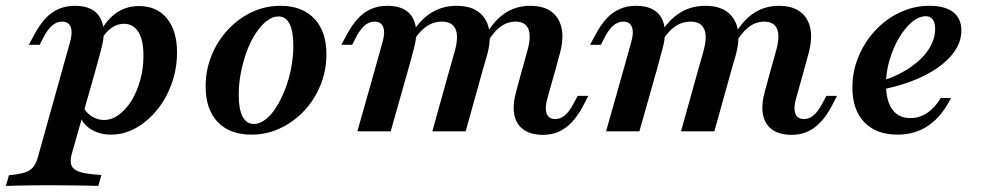

<svg xmlns="http://www.w3.org/2000/svg" viewBox="-91 -448 3347 655"><path d="M383.1 -427.4Q443.5 -427.4 478.2 -385.5Q512.9 -343.5 512.9 -269.4Q512.9 -213.7 494.8 -162.9Q476.6 -112.1 444.8 -73Q412.9 -33.9 372.6 -11.3Q332.3 11.3 287.9 11.3Q250.8 11.3 222.2 -5.2Q193.5 -21.8 182.3 -50.8L193.5 -81.5Q204.8 -61.3 223.8 -50Q242.7 -38.7 263.7 -38.7Q290.3 -38.7 314.5 -56.5Q338.7 -74.2 357.7 -104.8Q376.6 -135.5 387.5 -175Q398.4 -214.5 398.4 -258.1Q398.4 -311.3 381 -339.1Q363.7 -366.9 331.5 -366.9Q308.9 -366.9 288.7 -352.4Q268.5 -337.9 251.6 -308.9L243.5 -323.4Q266.1 -374.2 301.6 -400.8Q337.1 -427.4 383.1 -427.4ZM121 -208.1 147.6 -303.2Q157.3 -336.3 150.4 -355.2Q143.5 -374.2 121 -374.2Q103.2 -374.2 88.3 -362.1Q73.4 -350 59.7 -325L44.4 -295.2H7.3L27.4 -332.3Q44.4 -363.7 64.1 -385.1Q83.9 -406.5 108.9 -417.3Q133.9 -428.2 163.7 -428.2Q206.5 -428.2 230.6 -410.1Q254.8 -391.9 260.9 -358.5Q266.9 -325 254 -279L234.7 -208.1ZM67.7 183.9Q41.9 183.9 19.4 184.3Q-3.2 184.7 -25 185.1Q-46.8 185.5 -71 186.3L-60.5 150L-35.5 146.8Q-12.9 143.5 1.2 137.5Q15.3 131.5 24.2 119.4Q33.1 107.3 38.7 86.3L121 -208.1H234.7L154 76.6Q144.4 111.3 159.3 126.2Q174.2 141.1 219.4 146L254.8 149.2L244.4 186.3Q224.2 185.5 196.4 185.1Q168.5 184.7 135.9 184.3Q103.2 183.9 67.7 183.9Z M766.9 11.3Q692.7 11.3 651.6 -31.9Q610.5 -75 610.5 -153.2Q610.5 -208.9 630.6 -258.5Q650.8 -308.1 686.3 -346.4Q721.8 -384.7 767.7 -406.5Q813.7 -428.2 866.1 -428.2Q939.5 -428.2 981 -384.7Q1022.6 -341.1 1022.6 -262.9Q1022.6 -207.3 1002.4 -157.7Q982.3 -108.1 946.8 -70.2Q911.3 -32.3 864.9 -10.5Q818.5 11.3 766.9 11.3ZM775 -25Q794.4 -25 814.1 -39.9Q833.9 -54.8 850.8 -81.5Q867.7 -108.1 881 -141.9Q894.4 -175.8 902 -214.5Q909.7 -253.2 909.7 -291.9Q909.7 -341.1 896.8 -366.5Q883.9 -391.9 858.9 -391.9Q838.7 -391.9 819 -376.6Q799.2 -361.3 781.9 -335.1Q764.5 -308.9 751.6 -274.6Q738.7 -240.3 731 -201.6Q723.4 -162.9 723.4 -124.2Q723.4 -75 736.7 -50Q750 -25 775 -25Z M1441.9 -208.1 1460.5 -273.4Q1474.2 -323.4 1462.9 -348.8Q1451.6 -374.2 1416.1 -374.2Q1383.9 -374.2 1357.7 -353.2Q1331.5 -332.3 1308.9 -290.3L1300.8 -310.5Q1330.6 -369.4 1371.8 -398.8Q1412.9 -428.2 1466.9 -428.2Q1535.5 -428.2 1563.7 -383.5Q1591.9 -338.7 1571 -261.3L1555.6 -208.1ZM1689.5 -208.1 1708.9 -277.4Q1721.8 -325 1711.3 -349.6Q1700.8 -374.2 1667.7 -374.2Q1637.1 -374.2 1611.7 -353.2Q1586.3 -332.3 1564.5 -290.3L1556.5 -310.5Q1586.3 -370.2 1626.2 -399.2Q1666.1 -428.2 1717.7 -428.2Q1785.5 -428.2 1812.5 -383.9Q1839.5 -339.5 1818.5 -263.7L1803.2 -208.1ZM1187.1 -208.1 1213.7 -303.2Q1223.4 -336.3 1216.5 -355.2Q1209.7 -374.2 1187.1 -374.2Q1169.4 -374.2 1154.4 -362.1Q1139.5 -350 1125.8 -325L1110.5 -295.2H1073.4L1093.5 -332.3Q1110.5 -363.7 1130.2 -385.1Q1150 -406.5 1175 -417.3Q1200 -428.2 1229.8 -428.2Q1272.6 -428.2 1296.8 -410.1Q1321 -391.9 1327 -358.5Q1333.1 -325 1320.2 -279L1300.8 -208.1ZM1128.2 0 1187.1 -208.1H1300.8L1241.9 0ZM1383.9 0 1441.9 -208.1H1555.6L1497.6 0ZM1776.6 -112.9Q1766.9 -79.8 1773.8 -60.9Q1780.6 -41.9 1803.2 -41.9Q1821 -41.9 1835.9 -54.4Q1850.8 -66.9 1863.7 -91.1L1879.8 -121H1916.1L1896.8 -83.9Q1879.8 -52.4 1859.7 -31Q1839.5 -9.7 1815.3 1.2Q1791.1 12.1 1759.7 12.1Q1717.7 11.3 1693.5 -6.9Q1669.4 -25 1663.3 -58.1Q1657.3 -91.1 1670.2 -137.1L1689.5 -208.1H1803.2Z M2290.3 -208.1 2308.9 -273.4Q2322.6 -323.4 2311.3 -348.8Q2300 -374.2 2264.5 -374.2Q2232.3 -374.2 2206 -353.2Q2179.8 -332.3 2157.3 -290.3L2149.2 -310.5Q2179 -369.4 2220.2 -398.8Q2261.3 -428.2 2315.3 -428.2Q2383.9 -428.2 2412.1 -383.5Q2440.3 -338.7 2419.4 -261.3L2404 -208.1ZM2537.9 -208.1 2557.3 -277.4Q2570.2 -325 2559.7 -349.6Q2549.2 -374.2 2516.1 -374.2Q2485.5 -374.2 2460.1 -353.2Q2434.7 -332.3 2412.9 -290.3L2404.8 -310.5Q2434.7 -370.2 2474.6 -399.2Q2514.5 -428.2 2566.1 -428.2Q2633.9 -428.2 2660.9 -383.9Q2687.9 -339.5 2666.9 -263.7L2651.6 -208.1ZM2035.5 -208.1 2062.1 -303.2Q2071.8 -336.3 2064.9 -355.2Q2058.1 -374.2 2035.5 -374.2Q2017.7 -374.2 2002.8 -362.1Q1987.9 -350 1974.2 -325L1958.9 -295.2H1921.8L1941.9 -332.3Q1958.9 -363.7 1978.6 -385.1Q1998.4 -406.5 2023.4 -417.3Q2048.4 -428.2 2078.2 -428.2Q2121 -428.2 2145.2 -410.1Q2169.4 -391.9 2175.4 -358.5Q2181.5 -325 2168.5 -279L2149.2 -208.1ZM1976.6 0 2035.5 -208.1H2149.2L2090.3 0ZM2232.3 0 2290.3 -208.1H2404L2346 0ZM2625 -112.9Q2615.3 -79.8 2622.2 -60.9Q2629 -41.9 2651.6 -41.9Q2669.4 -41.9 2684.3 -54.4Q2699.2 -66.9 2712.1 -91.1L2728.2 -121H2764.5L2745.2 -83.9Q2728.2 -52.4 2708.1 -31Q2687.9 -9.7 2663.7 1.2Q2639.5 12.1 2608.1 12.1Q2566.1 11.3 2541.9 -6.9Q2517.7 -25 2511.7 -58.1Q2505.6 -91.1 2518.5 -137.1L2537.9 -208.1H2651.6Z M2971 11.3Q2898.4 11.3 2857.7 -31Q2816.9 -73.4 2816.9 -149.2Q2816.9 -204.8 2837.9 -255.2Q2858.9 -305.6 2895.6 -344.8Q2932.3 -383.9 2979.8 -406Q3027.4 -428.2 3079.8 -428.2Q3133.1 -428.2 3160.9 -406.5Q3188.7 -384.7 3188.7 -343.5Q3188.7 -300 3156 -260.5Q3123.4 -221 3063.7 -190.7Q3004 -160.5 2922.6 -143.5V-173.4Q2979 -192.7 3018.1 -220.6Q3057.3 -248.4 3078.2 -281.5Q3099.2 -314.5 3099.2 -349.2Q3099.2 -371 3090.7 -381.9Q3082.3 -392.7 3067.7 -392.7Q3043.5 -392.7 3019.4 -372.2Q2995.2 -351.6 2975.4 -317.7Q2955.6 -283.9 2943.5 -242.7Q2931.5 -201.6 2931.5 -160.5Q2931.5 -104.8 2952.8 -75Q2974.2 -45.2 3014.5 -45.2Q3046 -45.2 3071.8 -62.5Q3097.6 -79.8 3118.5 -113.7H3153.2Q3122.6 -51.6 3077 -20.2Q3031.5 11.3 2971 11.3Z"/></svg>

Font: Playfair 9pt
Style: Bold Italic
Weight: 700
Italic angle: -15.6°
Designer: Claus Eggers Sørensen
Foundry: Claus Eggers Sørensen
Version: Version 2.203